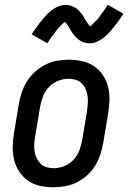

<svg xmlns="http://www.w3.org/2000/svg" viewBox="-20 -779 540 807"><path d="M204 8Q175 8 147.5 2Q120 -4 98 -19.5Q76 -35 61 -57.5Q46 -80 39.5 -107Q33 -134 33.5 -163Q34 -192 39 -221L59 -341Q63 -365 71 -389.5Q79 -414 93 -436.5Q107 -459 127 -477Q147 -495 170.5 -507Q194 -519 219 -523.5Q244 -528 269 -528Q298 -528 325.5 -522Q353 -516 375.5 -500.5Q398 -485 413 -462.5Q428 -440 434.5 -413Q441 -386 440 -357Q439 -328 434 -299L414 -179Q410 -155 402 -130.5Q394 -106 380.5 -83.5Q367 -61 347 -43Q327 -25 303.5 -13Q280 -1 254.5 3.5Q229 8 204 8ZM206 -72Q228 -72 250.5 -81Q273 -90 289.5 -108Q306 -126 314 -148Q322 -170 326 -193L346 -313Q348 -328 349 -344Q350 -360 348 -375.5Q346 -391 340 -404.5Q334 -418 323.5 -428.5Q313 -439 298.5 -443.5Q284 -448 268 -448Q246 -448 223.5 -439Q201 -430 184.5 -412Q168 -394 160 -372Q152 -350 148 -327L128 -207Q125 -192 124 -176Q123 -160 125 -144.5Q127 -129 133.5 -115.5Q140 -102 150 -91.5Q160 -81 175 -76.5Q190 -72 206 -72ZM179 -597 113 -635Q125 -652 135.5 -667Q146 -682 156 -694Q166 -706 175 -716Q184 -726 197 -736Q210 -746 225 -752Q240 -758 255 -758Q261 -758 266.5 -757.5Q272 -757 277 -755.5Q282 -754 287 -751.5Q292 -749 296.5 -746.5Q301 -744 304.5 -741Q308 -738 311.5 -734.5Q315 -731 318.5 -726.5Q322 -722 325.5 -718Q329 -714 331 -709.5Q333 -705 335.5 -701.5Q338 -698 341 -692.5Q344 -687 347.5 -682.5Q351 -678 353 -675Q355 -672 358 -668Q362 -670 364 -672Q366 -674 369.5 -677.5Q373 -681 375.5 -683.5Q378 -686 380 -688Q382 -690 384.5 -692.5Q387 -695 389.5 -697.5Q392 -700 394 -703Q396 -706 398.5 -709.5Q401 -713 403.5 -716.5Q406 -720 409 -724Q412 -728 415 -732Q418 -736 421 -740.5Q424 -745 427 -749.5Q430 -754 433 -759L499 -721Q487 -703 476.5 -688.5Q466 -674 456 -662Q446 -650 437 -640Q428 -630 415 -620Q402 -610 387 -603.5Q372 -597 357 -597Q350 -597 343.5 -598Q337 -599 331.5 -601Q326 -603 320.5 -606Q315 -609 310.5 -612.5Q306 -616 301.5 -620.5Q297 -625 293 -629.5Q289 -634 285.5 -639Q282 -644 279 -649Q276 -654 273 -659Q270 -664 266.5 -670Q263 -676 260 -679.5Q257 -683 253 -687Q250 -685 247.5 -683Q245 -681 241.5 -677.5Q238 -674 236 -672Q234 -670 232 -667.5Q230 -665 227.5 -663Q225 -661 222.5 -658Q220 -655 218 -652Q216 -649 213.5 -646Q211 -643 208.5 -639.5Q206 -636 203 -632Q200 -628 197 -624Q194 -620 191 -615.5Q188 -611 185 -606.5Q182 -602 179 -597Z"/></svg>

Font: Iosevka Curly Slab Medium
Style: Italic
Weight: 500
Italic angle: -9°
Monospace: yes
Designer: Belleve Invis
Foundry: Belleve Invis
Version: Version 22.1.2; ttfautohint (v1.8.4)